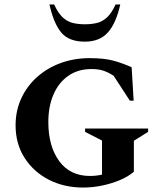

<svg xmlns="http://www.w3.org/2000/svg" viewBox="-20 -832 715 862"><path d="M353 10Q268 10 199.5 -25Q131 -60 90.5 -123Q50 -186 50 -269Q50 -336 76 -391.5Q102 -447 148 -487.5Q194 -528 254 -549.5Q314 -571 382 -571Q449 -571 491.5 -559Q534 -547 571 -530L580 -380H563L490 -492Q463 -509 441.5 -515.5Q420 -522 391 -522Q330 -522 286.5 -491.5Q243 -461 220 -407.5Q197 -354 197 -284Q197 -175 246 -108.5Q295 -42 384 -42Q411 -42 438 -48V-201L362 -240V-255H645V-240L581 -200V-61Q557 -40 519.5 -24Q482 -8 439 1Q396 10 353 10ZM361 -645Q289 -645 255 -686Q221 -727 202 -812H223Q241 -773 261.5 -754Q282 -735 306.5 -729Q331 -723 361 -723Q391 -723 415.5 -729Q440 -735 460.5 -754Q481 -773 499 -812H520Q501 -727 464 -686Q427 -645 361 -645Z"/></svg>

Font: Spectral SC
Style: Bold
Weight: 700
Designer: Jean-Baptiste Levee
Foundry: Production Type
Version: Version 2.001